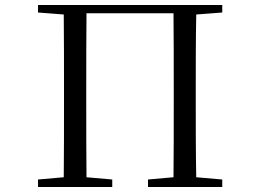

<svg xmlns="http://www.w3.org/2000/svg" viewBox="-20 -748 1040 768"><path d="M132 -698 235 -690C236 -591 236 -491 236 -391V-337C236 -236 236 -137 235 -39L132 -30V0H429V-30L326 -39C325 -137 325 -236 325 -337V-391C325 -494 325 -595 326 -695H674C675 -595 675 -493 675 -391V-337C675 -235 675 -137 674 -39L572 -30V0H869V-30L765 -39C763 -137 763 -237 763 -337V-391C763 -492 763 -592 765 -690L869 -698V-728H132Z"/></svg>

Font: Harano Aji Mincho
Style: Regular
Weight: 400
Foundry: Masamichi Hosoda
Version: HaranoAjiMincho-Regular version 20230610;ttx 4.39.4